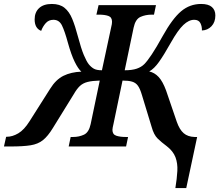

<svg xmlns="http://www.w3.org/2000/svg" viewBox="-73 -740 1108 970"><path d="M813 210Q821 162 823 123.5Q825 85 813.5 54.5Q802 24 770 -1Q743 -21 723.5 -40Q704 -59 693 -99L644 -260Q635 -291 624 -306.5Q613 -322 594.5 -327.5Q576 -333 546 -333L501 -117Q495 -92 495 -84Q495 -61 514 -54.5Q533 -48 562 -48H574L564 0H274L284 -48H297Q326 -48 351 -59.5Q376 -71 385 -113L431 -333Q393 -332 369.5 -326Q346 -320 330.5 -305.5Q315 -291 299 -263L194 -93Q169 -52 144 -32Q119 -12 81.5 -6Q44 0 -18 0H-53L-42 -49H-39Q-10 -49 19.5 -66.5Q49 -84 76 -127L180 -291Q209 -338 247.5 -357Q286 -376 338 -378Q322 -392 304.5 -427.5Q287 -463 270 -524Q254 -583 240 -611.5Q226 -640 197 -640Q173 -640 158 -623Q143 -606 135 -584Q102 -597 102 -642Q102 -678 124.5 -699Q147 -720 189 -720Q229 -720 253 -700.5Q277 -681 292 -644.5Q307 -608 320 -558Q337 -494 350.5 -462Q364 -430 375 -416Q387 -401 401 -393Q415 -385 442 -385L489 -604Q493 -619 493 -630Q493 -653 474.5 -659.5Q456 -666 427 -666H414L425 -714H715L705 -666H693Q662 -666 636.5 -654.5Q611 -643 602 -600L557 -385Q594 -385 617.5 -393Q641 -401 656 -416Q671 -431 694 -465.5Q717 -500 749 -558Q798 -646 842 -683Q886 -720 943 -720Q980 -720 997.5 -704.5Q1015 -689 1015 -662Q1015 -628 995.5 -607.5Q976 -587 947 -586Q948 -606 939.5 -623Q931 -640 908 -640Q881 -640 853.5 -614Q826 -588 791 -526Q755 -462 730.5 -427.5Q706 -393 681 -379Q708 -373 728.5 -351Q749 -329 766 -283L820 -125Q834 -85 855 -67Q876 -49 910 -48H923L868 210Z"/></svg>

Font: Noto Serif SemiCondensed SemiBold
Style: Italic
Weight: 600
Width: 4
Italic angle: -12°
Designer: Monotype Design Team
Foundry: Monotype Imaging Inc.
Version: Version 2.014; ttfautohint (v1.8.4.7-5d5b)